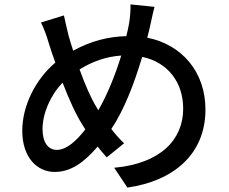

<svg xmlns="http://www.w3.org/2000/svg" viewBox="-20 -806 1040 871"><path d="M417 -321C393 -360 365 -424 341 -491C397 -526 459 -549 530 -554C503 -465 466 -375 426 -306ZM367 -219C326 -166 281 -126 238 -126C197 -126 173 -162 173 -220C173 -290 207 -372 264 -431C293 -355 325 -285 355 -238ZM572 -786C573 -763 570 -726 566 -702C563 -683 558 -663 553 -642C471 -640 392 -620 312 -576C304 -600 297 -624 291 -645C284 -674 276 -707 270 -736L166 -704C181 -673 192 -642 202 -608C211 -580 220 -551 231 -522C141 -446 81 -326 81 -213C81 -91 149 -26 228 -26C301 -26 360 -68 423 -141C436 -124 450 -108 464 -92L543 -156C523 -175 503 -197 485 -221C542 -305 589 -427 625 -548C740 -524 811 -434 811 -313C811 -173 709 -64 498 -45L558 45C767 15 912 -106 912 -309C912 -480 805 -604 648 -635C653 -653 657 -671 661 -688C666 -710 674 -750 681 -775Z"/></svg>

Font: Noto Sans CJK KR Medium
Style: Regular
Weight: 500
Designer: Ryoko NISHIZUKA (kana & ideographs); Paul D. Hunt (Latin, Greek & Cyrillic); Wenlong ZHANG (bopomofo); Sandoll Communica
Foundry: Adobe Systems Incorporated
Version: Version 1.004;PS 1.004;hotconv 1.0.82;makeotf.lib2.5.63406